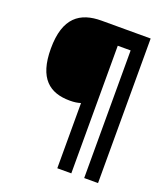

<svg xmlns="http://www.w3.org/2000/svg" viewBox="-158 -870 965 1107"><g transform="rotate(20 324.5 -316.5)"><path d="M574 127V-760H273C142 -760 53 -700 53 -509C53 -326 134 -264 258 -264C286 -264 304 -267 324 -273V127H410V-656H489V127Z"/></g></svg>

Font: Noto Sans Arabic ExtBd
Style: Regular
Weight: 800
Designer: Monotype Design Team, Nadine Chahine, Nizar Qandah and Khaled Hosny
Foundry: Monotype Imaging Inc.
Version: Version 2.012